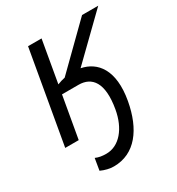

<svg xmlns="http://www.w3.org/2000/svg" viewBox="-172 -630 864 936"><g transform="rotate(-30 260.5 -161.5)"><path d="M196 197C316 197 388 99 414 -45C443 -207 380 -282 294 -299L521 -520H430L204 -298C190 -295 176 -291 161 -285L202 -520H126L35 0H111L152 -234H245C320 -234 365 -179 341 -41C324 58 268 125 195 125C171 125 153 122 135 114L124 180C148 191 173 197 196 197Z"/></g></svg>

Font: Fixel Text 20240404
Style: Italic
Weight: 400
Width: 4
Italic angle: -10°
Designer: AlfaBravo + MacPaw
Foundry: Kyrylo Tkachov, Marchela Mozhyna, Serhii Makarenko, Maria Weinstein, Zakhar Kryvoshyya
Version: Version 1.211;Glyphs 3.2 (3225)